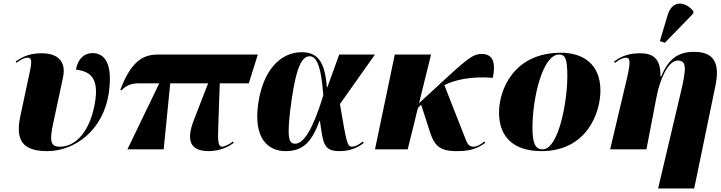

<svg xmlns="http://www.w3.org/2000/svg" viewBox="-20 -844 4077 1085"><path d="M247 10C403 10 564 -108 595 -319C619 -490 569 -544 502 -544C460 -544 421 -516 409 -451C477 -441 538 -417 519 -279C493 -101 408 -15 318 -15C262 -15 261 -53 280 -144L336 -406C357 -505 297 -543 216 -543C157 -543 114 -529 69 -497L72 -489C107 -513 120 -518 136 -518C157 -518 162 -503 150 -446L95 -188C66 -52 107 10 247 10Z M700 0H905L942 -373H1156L1076 -167C1028 -45 1059 10 1160 10C1197 10 1251 0 1300 -36L1297 -45C1281 -31 1248 -15 1235 -15C1209 -15 1211 -58 1214 -145L1222 -373H1386L1437 -536H880C807 -536 729 -521 660 -336L666 -333C692 -361 723 -373 762 -373H880Z M1594 10C1698 10 1743 -48 1786 -161H1788C1806 -33 1808 10 1899 10C1967 10 2009 -16 2035 -36L2031 -45C2008 -26 1986 -15 1969 -15C1942 -15 1938 -39 1901 -256L2099 -536H1897L1830 -351H1827C1816 -504 1769 -549 1684 -549C1571 -549 1467 -455 1439 -257C1412 -65 1492 10 1594 10ZM1648 -32C1613 -32 1597 -59 1627 -274C1657 -486 1693 -526 1730 -526C1761 -526 1794 -493 1807 -305C1748 -112 1696 -32 1648 -32Z M2099 0H2284L2342 -235L2360 -252L2400 -128C2428 -39 2445 10 2557 10C2616 10 2665 5 2721 -36L2718 -45C2693 -24 2672 -15 2656 -15C2635 -15 2624 -26 2614 -50L2491 -363C2544 -390 2638 -415 2765 -404C2781 -483 2770 -539 2703 -539C2659 -539 2632 -522 2511 -411L2348 -261L2416 -536H2211Z M3040 10C3297 10 3373 -208 3373 -332C3373 -484 3272 -546 3150 -546C2881 -546 2800 -334 2800 -208C2800 -60 2893 10 3040 10ZM3046 0C3007 0 2989 -31 2989 -123C2989 -292 3047 -536 3139 -536C3176 -536 3186 -508 3186 -412C3186 -274 3138 0 3046 0Z M3737 -602 3897 -767 3899 -779C3856 -836 3781 -847 3754 -762L3709 -612ZM3699 221H3903L4023 -360C4051 -494 4009 -551 3902 -551C3814 -551 3758 -513 3717 -413H3712C3715 -519 3663 -543 3598 -543C3539 -543 3494 -529 3451 -497L3454 -488C3485 -511 3502 -518 3518 -518C3539 -518 3546 -501 3524 -406L3428 0H3633L3691 -301C3706 -380 3751 -502 3810 -502C3863 -502 3858 -453 3826 -317Z"/></svg>

Font: Noto Serif Display Black
Style: Italic
Weight: 900
Italic angle: -12°
Designer: Monotype Design Team
Foundry: Monotype Imaging Inc.
Version: Version 2.009